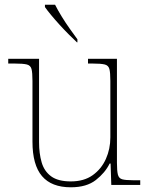

<svg xmlns="http://www.w3.org/2000/svg" viewBox="-20 -786 637 816"><path d="M281 10Q199 10 158.5 -37.5Q118 -85 118 -184V-442Q118 -477 114 -492.5Q110 -508 94 -512Q78 -516 41 -516H15V-536H146V-181Q146 -134 157 -96Q168 -58 197.5 -36.5Q227 -15 281 -15Q337 -15 374 -41.5Q411 -68 430 -110.5Q449 -153 449 -202V-442Q449 -477 445 -492.5Q441 -508 425 -512Q409 -516 372 -516H354V-536H477V-94Q477 -60 481 -44Q485 -28 499.5 -24Q514 -20 544 -20H576V0H453L450 -91H446Q427 -52 387.5 -21Q348 10 281 10ZM307 -606Q292 -620 272.5 -639.5Q253 -659 233 -681Q213 -703 196.5 -723Q180 -743 171 -756V-766H214Q225 -744 241.5 -717Q258 -690 276.5 -664Q295 -638 309 -619V-606Z"/></svg>

Font: Noto Serif Gujarati Thin
Style: Regular
Weight: 250
Version: Version 2.102